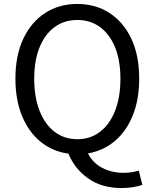

<svg xmlns="http://www.w3.org/2000/svg" viewBox="-20 -767 782 971"><path d="M371 -63Q437 -63 486 -100.5Q535 -138 562 -207Q589 -276 589 -369Q589 -461 562 -527.5Q535 -594 486 -630Q437 -666 371 -666Q305 -666 256 -630Q207 -594 180 -527.5Q153 -461 153 -369Q153 -276 180 -207Q207 -138 256 -100.5Q305 -63 371 -63ZM595 184Q494 184 425.5 135Q357 86 326 10Q246 -1 185.5 -50Q125 -99 91.5 -180.5Q58 -262 58 -369Q58 -487 98 -571.5Q138 -656 208.5 -701.5Q279 -747 371 -747Q463 -747 533.5 -701.5Q604 -656 644 -571.5Q684 -487 684 -369Q684 -264 651.5 -183.5Q619 -103 561 -54Q503 -5 425 9Q450 58 498 82.5Q546 107 605 107Q630 107 649 103.5Q668 100 682 96L700 168Q684 174 656 179Q628 184 595 184Z"/></svg>

Font: Chiron Sans HK TT
Style: Regular
Weight: 400
Designer: Ryoko NISHIZUKA 西塚涼子 (kana, bopomofo & ideographs); Paul D. Hunt (Latin, Greek & Cyrillic); Sandoll Communications 산돌커뮤니
Foundry: Adobe
Version: Version 2.022;hotconv 1.0.109;makeotfexe 2.5.65596